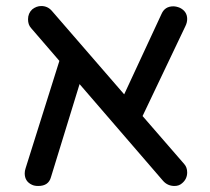

<svg xmlns="http://www.w3.org/2000/svg" viewBox="-20 -614 698 637"><path d="M591 -70Q601 -59 601 -42Q601 -20 584 -6Q574 3 559 3Q536 3 521 -14L244 -335L149 -26Q141 3 107 3Q94 3 86 -1Q62 -12 62 -39Q62 -47 65 -56L177 -412L83 -521Q73 -532 73 -550Q73 -570 87 -583Q101 -594 117 -594Q138 -594 152 -578L392 -301L516 -568Q527 -593 555 -593Q565 -593 577 -588Q601 -576 601 -551Q601 -539 595 -527L453 -229Z"/></svg>

Font: VarelaRound
Style: Regular
Weight: 400
Designer: Joe Prince, Avraham Cornfeld
Foundry: Joe Prince, Avraham Cornfeld
Version: Version 2.000;PS 002.000;hotconv 1.0.88;makeotf.lib2.5.64775